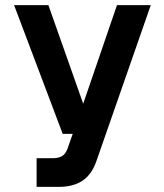

<svg xmlns="http://www.w3.org/2000/svg" viewBox="-20 -730 640 750"><path d="M123 0V-112H186Q208 -112 222 -120Q236 -128 244 -150L264 -207H225L35 -710H169L305 -325L437 -710H569L356 -99Q338 -48 302 -24Q266 0 209 0Z"/></svg>

Font: Geist Mono
Style: Bold
Weight: 700
Monospace: yes
Designer: Basement.studio, Andrés Briganti, Mateo Zaragoza
Foundry: Basement.studio, Vercel, Andrés Briganti, Guido Ferreyra, Mateo Zaragoza
Version: Version 1.500; ttfautohint (v1.8.4.7-5d5b)